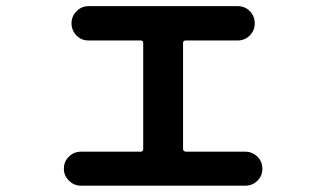

<svg xmlns="http://www.w3.org/2000/svg" viewBox="-20 -586 1040 612"><path d="M238.3 5.9Q215.8 5.9 199.7 -10.3Q183.6 -26.4 183.6 -47.9Q183.6 -71.3 199.7 -86.9Q215.8 -102.5 238.3 -102.5H427.7Q436.5 -102.5 436.5 -111.3V-449.2Q436.5 -457 427.7 -457H261.7Q239.3 -457 223.6 -473.1Q208 -489.3 208 -511.7Q208 -534.2 224.1 -550.3Q240.2 -566.4 261.7 -566.4H738.3Q760.7 -566.4 776.4 -550.3Q792 -534.2 792 -511.7Q792 -488.3 775.9 -472.7Q759.8 -457 738.3 -457H572.3Q563.5 -457 563.5 -449.2V-111.3Q563.5 -103.5 572.3 -102.5H761.7Q784.2 -102.5 800.3 -86.9Q816.4 -71.3 816.4 -47.9Q816.4 -25.4 800.3 -9.8Q784.2 5.9 761.7 5.9Z"/></svg>

Font: Rounded Mgen+ 1m bold
Style: Bold
Weight: 700
Designer: [Source Han Sans]
Ryoko NISHIZUKA  (kana & ideographs); Paul D. Hunt (Latin, Greek & Cyrillic); Wenlong ZHANG  (bopomofo
Version: Version 1.059.20150602